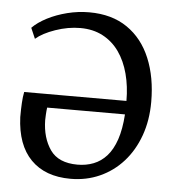

<svg xmlns="http://www.w3.org/2000/svg" viewBox="-46 -609 601 666"><g transform="rotate(5 254.5 -275.5)"><path d="M223.5 15Q135 15 85.2 -35.8Q35.5 -86.5 31.5 -183Q31.5 -211.5 32.8 -233Q34 -254.5 37.5 -271H393.5Q393.5 -321.5 382 -365Q370.5 -408.5 347.8 -440.8Q325 -473 291 -491Q257 -509 212.5 -509Q170 -509 126 -493.8Q82 -478.5 58.5 -458L42.5 -495Q61.5 -514.5 93 -530.8Q124.5 -547 162.2 -556.5Q200 -566 238.5 -566Q317.5 -566 371.2 -529Q425 -492 452.2 -426.2Q479.5 -360.5 479.5 -275Q479.5 -210.5 460.2 -157.2Q441 -104 406.5 -65.5Q372 -27 325.2 -6Q278.5 15 223.5 15ZM243.5 -36Q273.5 -36 299.2 -46Q325 -56 344.8 -78Q364.5 -100 376.8 -136Q389 -172 392.5 -224H121.5Q120 -213.5 119.2 -198.8Q118.5 -184 118.5 -180Q119.5 -118.5 148.2 -77.2Q177 -36 243.5 -36Z"/></g></svg>

Font: Merriweather Light 18pt Light
Style: Regular
Weight: 300
Version: Version 2.100